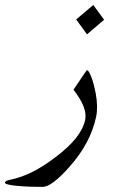

<svg xmlns="http://www.w3.org/2000/svg" viewBox="-212 -506 554 762"><path d="M169.4 -42Q147 63 63.5 156.2Q-6.8 235.8 -43 235.8Q-65.9 235.8 -92.5 234.9Q-119.1 233.9 -141.6 231.9Q-164.1 230 -178.7 226.6Q-193.4 223.1 -192.4 217.8Q-190.9 211.4 -170.4 207Q-128.4 198.7 -84 176.5Q-39.6 154.3 8.3 117.7Q110.8 41 126 -29.8Q136.2 -77.6 79.6 -149.9L125.5 -217.8Q131.8 -227.1 133.8 -227.5Q138.2 -226.6 143.1 -217Q147.9 -207.5 152.8 -194.1Q157.7 -180.7 161.4 -164.8Q165 -148.9 168 -134.8Q177.7 -81.1 169.4 -42ZM201.2 -427.7 133.3 -369.6 90.3 -428.7 158.2 -486.3Z"/></svg>

Font: XB Kayhan
Style: Italic
Weight: 400
Italic angle: -12°
Designer: Behnam
Foundry: Irmug
Version: Version 7.300 2009